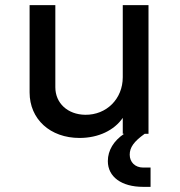

<svg xmlns="http://www.w3.org/2000/svg" viewBox="-20 -520 700 746"><path d="M289 16C363 16 424 -14 457 -62V0H462C422 27 399 64 399 106C399 167 452 206 536 206H565V131H536C505 131 484 110 484 81C484 53 500 30 542 0H557V-500H457V-220C457 -136 394 -73 311 -74C243 -75 195 -119 195 -181V-500H95V-161C95 -57 175 16 289 16Z"/></svg>

Font: Uncut Plan8
Style: Regular
Weight: 400
Designer: Kasper Nordkvist
Foundry: UNCUT.wtf
Version: Version 1.002;Glyphs 3.1.2 (3151)